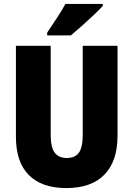

<svg xmlns="http://www.w3.org/2000/svg" viewBox="-20 -947 679 977"><path d="M578 -255Q578 -127 511.5 -58.5Q445 10 317 10Q193 10 127 -56Q61 -122 61 -251V-714H238V-261Q238 -197 258.5 -170Q279 -143 320 -143Q362 -143 381.5 -170Q401 -197 401 -262V-714H578ZM503 -917Q487 -899 458.5 -872Q430 -845 398.5 -817Q367 -789 341 -767H220V-781Q244 -817 269.5 -855.5Q295 -894 313 -927H503Z"/></svg>

Font: Noto Sans Myanmar UI Condensed Black
Style: Regular
Weight: 900
Width: 3
Designer: Monotype Design Team
Foundry: Monotype Imaging Inc.
Version: Version 2.103; ttfautohint (v1.8.4.7-5d5b)